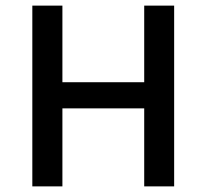

<svg xmlns="http://www.w3.org/2000/svg" viewBox="-20 -663 736 683"><path d="M95 -643H202V-370.5H493V-643H599.5V0H493V-277.5H202V0H95Z"/></svg>

Font: Karla SemiBold
Style: Regular
Weight: 600
Designer: Jonathan Pinhorn
Version: Version 2.004; ttfautohint (v1.8.4.7-5d5b);gftools[0.9.33]